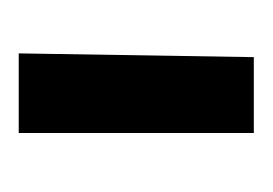

<svg xmlns="http://www.w3.org/2000/svg" viewBox="-63 -706 291 205"><g transform="rotate(-90 82.5 -603.5)"><path d="M124 -478H43V-729H128Z"/></g></svg>

Font: Josefin Sans
Style: Regular
Weight: 400
Designer: Santiago Orozco
Foundry: Typemade
Version: Version 2.000